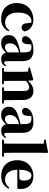

<svg xmlns="http://www.w3.org/2000/svg" viewBox="1264 -2130 883 3452"><g transform="rotate(90 1706.0 -404.5)"><path d="M314 17C427 17 495 -24 544 -116L525 -129C491 -82 444 -54 386 -54C276 -54 206 -139 206 -286C206 -440 271 -528 360 -528C369 -528 378 -527 387 -526L398 -449C401 -375 436 -351 478 -351C512 -351 534 -368 545 -404C533 -493 449 -563 339 -563C173 -563 35 -460 35 -264C35 -82 162 17 314 17Z M1043 16C1108 16 1146 -7 1172 -62L1154 -75C1135 -45 1124 -37 1109 -37C1090 -37 1080 -50 1080 -88V-357C1080 -502 1021 -563 879 -563C724 -563 637 -503 628 -410C637 -376 662 -358 698 -358C736 -358 770 -384 773 -453L780 -524C795 -527 808 -528 822 -528C898 -528 922 -497 922 -393V-332L825 -306C662 -261 611 -210 611 -119C611 -35 671 17 757 17C837 17 875 -14 926 -70C941 -17 978 16 1043 16ZM922 -99C881 -60 856 -51 835 -51C790 -51 760 -80 760 -140C760 -213 799 -259 864 -287C878 -292 899 -298 922 -305Z M1614 0H1842V-31L1782 -36C1780 -94 1779 -179 1779 -238V-370C1779 -501 1714 -563 1619 -563C1553 -563 1498 -540 1432 -464L1426 -553L1413 -562L1195 -499V-475L1268 -467C1271 -419 1272 -386 1272 -321V-238C1272 -182 1271 -96 1270 -37L1204 -31V0H1494V-31L1436 -36L1434 -238V-431C1477 -469 1518 -488 1548 -488C1595 -488 1617 -460 1617 -383V-238L1615 -37L1552 -31V0Z M2332 16C2397 16 2435 -7 2461 -62L2443 -75C2424 -45 2413 -37 2398 -37C2379 -37 2369 -50 2369 -88V-357C2369 -502 2310 -563 2168 -563C2013 -563 1926 -503 1917 -410C1926 -376 1951 -358 1987 -358C2025 -358 2059 -384 2062 -453L2069 -524C2084 -527 2097 -528 2111 -528C2187 -528 2211 -497 2211 -393V-332L2114 -306C1951 -261 1900 -210 1900 -119C1900 -35 1960 17 2046 17C2126 17 2164 -14 2215 -70C2230 -17 2267 16 2332 16ZM2211 -99C2170 -60 2145 -51 2124 -51C2079 -51 2049 -80 2049 -140C2049 -213 2088 -259 2153 -287C2167 -292 2188 -298 2211 -305Z M2561 0H2797V-31L2729 -37C2727 -102 2726 -173 2726 -238V-656L2730 -817L2715 -826L2491 -783V-756L2564 -750V-238L2562 -37L2493 -31V0Z M3149 17C3253 17 3331 -31 3373 -118L3354 -131C3321 -84 3277 -54 3206 -54C3109 -54 3037 -119 3032 -274H3372C3377 -293 3379 -310 3379 -335C3379 -462 3298 -563 3143 -563C2996 -563 2861 -461 2861 -275C2861 -88 2980 17 3149 17ZM3032 -310C3036 -466 3081 -528 3136 -528C3190 -528 3227 -484 3227 -395C3227 -333 3213 -310 3167 -310Z"/></g></svg>

Font: Noto Serif SC Black
Style: Regular
Weight: 900
Designer: Ryoko NISHIZUKA 西塚涼子 (kana & ideographs); Frank Grießhammer (Latin, Greek & Cyrillic); Wenlong ZHANG 张文龙 (bopomofo); San
Foundry: Adobe
Version: Version 2.001;hotconv 1.1.0;makeotfexe 2.6.0